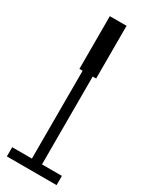

<svg xmlns="http://www.w3.org/2000/svg" viewBox="-187 -737 605 776"><g transform="rotate(30 116.0 -349.5)"><path d="M77 -453V-699H155V-453H139V-43H232V0H0V-43H92V-453Z"/></g></svg>

Font: Montserrat Subrayada
Style: Regular
Weight: 400
Designer: Julieta Ulanovsky
Foundry: Julieta Ulanovsky
Version: Version 2.001